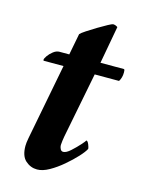

<svg xmlns="http://www.w3.org/2000/svg" viewBox="-92 -613 504 678"><g transform="rotate(15 160.0 -274.5)"><path d="M115 -414 130 -492Q134 -497 150 -507.5Q166 -518 185 -529.5Q204 -541 219 -549Q234 -557 237 -557Q246 -557 254 -551L229 -414H314Q317 -414 317.5 -410Q318 -406 318 -402Q318 -383 309 -369H220L173 -129Q172 -125 170.5 -113Q169 -101 169 -97Q169 -90 172.5 -83Q176 -76 183 -76Q194 -76 209.5 -90Q225 -104 238 -118.5Q251 -133 252 -136Q257 -136 261.5 -125Q266 -114 266 -109Q260 -97 242.5 -78Q225 -59 201.5 -39Q178 -19 154 -5.5Q130 8 110 8Q86 8 67.5 -8.5Q49 -25 49 -62Q49 -73 52.5 -91.5Q56 -110 58 -120L106 -369H34Q32 -369 32 -372Q32 -377 39 -387Q46 -397 57 -405.5Q68 -414 79 -414Z"/></g></svg>

Font: Amiri
Style: Bold Italic
Weight: 700
Italic angle: 10°
Designer: Khaled Hosny
Version: Version 0.113